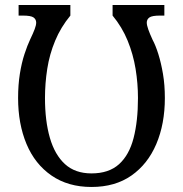

<svg xmlns="http://www.w3.org/2000/svg" viewBox="-20 -734 729 764"><path d="M344 10Q251 10 185 -35.5Q119 -81 85.5 -161Q52 -241 52 -344Q52 -396 59 -440Q66 -484 77.5 -519Q89 -554 100 -577Q112 -602 118 -618Q124 -634 124 -644Q124 -657 113.5 -664.5Q103 -672 71 -672H54V-714H260V-672Q222 -626 199.5 -572Q177 -518 168 -460Q159 -402 159 -344Q159 -253 178.5 -185.5Q198 -118 238.5 -81Q279 -44 344 -44Q413 -44 453.5 -80.5Q494 -117 511.5 -184.5Q529 -252 529 -344Q529 -402 519.5 -460Q510 -518 488 -572Q466 -626 428 -672V-714H634V-672H617Q585 -672 574.5 -664.5Q564 -657 564 -644Q564 -634 570 -617Q576 -600 587 -576Q599 -554 610 -519Q621 -484 628.5 -440Q636 -396 636 -344Q636 -241 602 -161Q568 -81 503 -35.5Q438 10 344 10Z"/></svg>

Font: Noto Serif SemiCondensed
Style: Regular
Weight: 400
Width: 4
Designer: Monotype Design Team
Foundry: Monotype Imaging Inc.
Version: Version 2.013